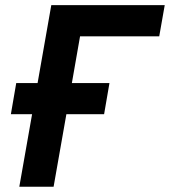

<svg xmlns="http://www.w3.org/2000/svg" viewBox="-20 -713 649 733"><path d="M53.7 0 102.5 -276.9H21.5L42 -396H123.5L175.8 -693.4H608.9L587.9 -574.2H285.6L254.4 -396H397.9L377.4 -276.9H233.4L184.6 0Z"/></svg>

Font: CaskaydiaCove NFP
Style: Bold Italic
Weight: 700
Italic angle: -10°
Designer: Aaron Bell
Foundry: Saja Typeworks
Version: Version 2111.001; VTT 6.35;Nerd Fonts 3.1.1